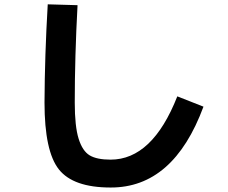

<svg xmlns="http://www.w3.org/2000/svg" viewBox="-20 -797 1040 874"><path d="M197.3 -777.3 333 -773.4Q320.3 -539.1 320.3 -330.1Q320.3 -221.7 337.9 -165.5Q355.5 -109.4 388.2 -89.8Q420.9 -70.3 483.4 -70.3Q673.8 -70.3 787.1 -358.4L906.2 -311.5Q769.5 57.6 483.4 56.6Q313.5 56.6 248 -25.9Q182.6 -108.4 182.6 -330.1Q183.6 -543.9 197.3 -777.3Z"/></svg>

Font: Mgen+ 1c bold
Style: Bold
Weight: 700
Designer: [Source Han Sans]
Ryoko NISHIZUKA  (kana & ideographs); Paul D. Hunt (Latin, Greek & Cyrillic); Wenlong ZHANG  (bopomofo
Version: Version 1.059.20150602